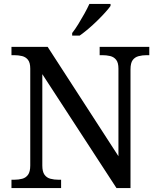

<svg xmlns="http://www.w3.org/2000/svg" viewBox="-20 -951 803 971"><path d="M38 0V-42H51Q74 -42 92.5 -47Q111 -52 122 -67.5Q133 -83 133 -114V-604Q133 -634 121.5 -648.5Q110 -663 91.5 -667.5Q73 -672 51 -672H38V-714H221L579 -161V-604Q579 -634 567.5 -648.5Q556 -663 537.5 -667.5Q519 -672 497 -672H484V-714H735V-672H722Q700 -672 681 -667Q662 -662 651 -647Q640 -632 640 -600V0H569L194 -576V-114Q194 -83 205 -67.5Q216 -52 235 -47Q254 -42 276 -42H289V0ZM345 -784Q360 -803 376 -829Q392 -855 407 -882Q422 -909 432 -931H539V-921Q530 -908 512 -888Q494 -868 471.5 -846Q449 -824 426 -804.5Q403 -785 383 -771H345Z"/></svg>

Font: Noto Serif Sinhala
Style: Regular
Weight: 400
Designer: Jelle Bosma - Monotype Design Team
Foundry: Monotype Imaging Inc.
Version: Version 2.006